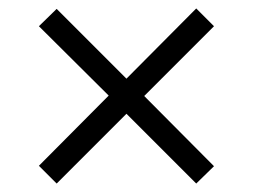

<svg xmlns="http://www.w3.org/2000/svg" viewBox="-20 -585 598 454"><path d="M114 -151 72 -193 237 -359 72 -523 114 -564 279 -399 444 -565 486 -523 321 -358 486 -192 444 -151 279 -316Z"/></svg>

Font: Noto Serif Bengali Medium
Style: Regular
Weight: 500
Designer: Juan Bruce, Universal Thirst, Indian Type Foundry and the Monotype Design Team.
Foundry: Monotype Imaging Inc.
Version: Version 2.003; ttfautohint (v1.8.4.7-5d5b)